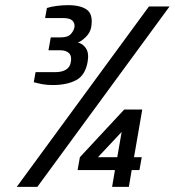

<svg xmlns="http://www.w3.org/2000/svg" viewBox="-20 -725 678 745"><path d="M184 -395Q162 -395 143.5 -398.5Q125 -402 111 -406L118 -445H193Q249 -445 255 -485Q259 -508 247.5 -519Q236 -530 213 -530H168L177 -580H217Q243 -580 254.5 -592.5Q266 -605 269 -620Q271 -635 261 -645Q251 -655 224 -655H155L162 -694Q177 -699 199.5 -702Q222 -705 244 -705Q293 -705 317.5 -687Q342 -669 334 -620Q330 -598 312.5 -581Q295 -564 282 -560Q301 -556 313.5 -537.5Q326 -519 320 -485Q311 -433 275.5 -414Q240 -395 184 -395ZM45 0 558 -700H638L125 0ZM415 0 426 -65H281L290 -115L462 -300H532L500 -115H530L521 -65H491L480 0ZM360 -115H435L452 -213Z"/></svg>

Font: Cuprum
Style: Italic
Weight: 400
Italic angle: -10°
Designer: Jovanny Lemonad
Foundry: Jovanny Lemonad
Version: Version 3.000